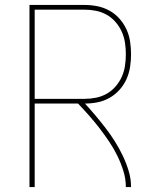

<svg xmlns="http://www.w3.org/2000/svg" viewBox="-20 -755 640 775"><path d="M99 0V-735H321Q347 -735 372.5 -730Q398 -725 421 -712.5Q444 -700 461.5 -680.5Q479 -661 490 -637.5Q501 -614 505 -588Q509 -562 509 -536Q509 -510 505 -484.5Q501 -459 490.5 -435.5Q480 -412 462.5 -392.5Q445 -373 422 -360Q399 -347 373.5 -342Q348 -337 323 -337Q345 -313 366 -288Q387 -263 407 -237Q427 -211 444.5 -183Q462 -155 476 -125.5Q490 -96 499.5 -64.5Q509 -33 509 0H488Q488 -33 478 -65Q468 -97 453.5 -126.5Q439 -156 420.5 -183.5Q402 -211 382 -237Q362 -263 340 -288Q318 -313 295 -337H120V0ZM321 -356Q344 -356 367 -360.5Q390 -365 410.5 -376.5Q431 -388 446.5 -406Q462 -424 471.5 -445Q481 -466 484.5 -489.5Q488 -513 488 -536Q488 -559 484.5 -582.5Q481 -606 471.5 -627Q462 -648 446.5 -666Q431 -684 410.5 -695.5Q390 -707 367 -711.5Q344 -716 321 -716H120V-356Z"/></svg>

Font: Zed Sans Thin Extended
Style: Regular
Weight: 100
Width: 7
Designer: Belleve Invis
Foundry: Belleve Invis
Version: Version 1.0.0; ttfautohint (v1.8.4)